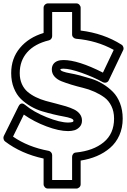

<svg xmlns="http://www.w3.org/2000/svg" viewBox="-52 -909 740 1119"><path d="M-29.8 -116.2 56.2 -290 57.6 -292Q58.6 -293.9 59.6 -295.4Q60.5 -296.9 62.5 -299.3Q64.5 -301.8 66.7 -303Q68.8 -304.2 71.8 -305.2Q74.7 -306.2 77.9 -305.9Q81.1 -305.7 85.4 -303.7Q89.8 -301.8 94.2 -297.9Q143.1 -256.8 220.2 -225.8Q297.4 -194.8 345.2 -194.8Q354.5 -194.8 360.8 -195.8Q367.2 -196.8 370.1 -197.8Q373 -198.7 374.5 -200.9Q376 -203.1 376 -203.6Q376 -204.1 376 -206.1Q376 -213.9 360.4 -219.7Q344.7 -225.6 319.3 -230Q293.9 -234.4 261.2 -242.2Q228.5 -250 194.6 -260Q160.6 -270 127.9 -288.8Q95.2 -307.6 69.8 -332.3Q44.4 -356.9 28.8 -395.8Q13.2 -434.6 13.2 -482.9Q13.2 -568.4 64 -629.4Q114.7 -690.4 202.1 -716.8V-863.8Q202.1 -874.5 210 -881.8Q217.8 -889.2 227.1 -889.2H393.1Q403.8 -889.2 410.9 -881.1Q418 -873 418 -863.8V-731Q552.7 -714.4 655.8 -648.9Q664.1 -644 667 -634.3Q669.9 -624.5 666 -617.2L582 -440.9Q577.6 -431.6 567.6 -428.2Q557.6 -424.8 546.9 -430.2Q492.2 -460.4 423.6 -484.6Q355 -508.8 317.9 -508.8Q305.7 -508.8 299.8 -505.9V-504.9Q299.8 -498 315.4 -492.2Q331.1 -486.3 356.7 -481.9Q382.3 -477.5 414.8 -469Q447.3 -460.4 481.4 -449.7Q515.6 -439 548.1 -419.2Q580.6 -399.4 606.2 -373.5Q631.8 -347.7 647.5 -307.4Q663.1 -267.1 663.1 -217.8Q663.1 -164.1 643.6 -120.4Q624 -76.7 589.6 -47.1Q555.2 -17.6 512 0.7Q468.8 19 418 26.9V165Q418 175.8 410.2 182.9Q402.3 189.9 393.1 189.9H227.1Q216.3 189.9 209.2 182.1Q202.1 174.3 202.1 165V15.1Q71.3 -13.2 -22.9 -85Q-29.8 -90.3 -31.5 -100.1Q-33.2 -109.9 -29.8 -116.2ZM23.9 -112.8Q111.3 -52.2 231.9 -29.8Q239.7 -28.3 245.8 -21.2Q252 -14.2 252 -4.9V140.1H368.2V4.9Q368.2 -4.4 374.3 -12Q380.4 -19.5 390.1 -20Q492.2 -30.3 552.5 -80.1Q612.8 -129.9 612.8 -217.8Q612.8 -259.3 597.2 -291Q581.5 -322.8 556.2 -341.3Q530.8 -359.9 498 -374.5Q465.3 -389.2 431.4 -397.2Q397.5 -405.3 364.7 -415.3Q332 -425.3 306.6 -435.3Q281.2 -445.3 265.6 -462.9Q250 -480.5 250 -504.9Q250 -522 258.8 -535.2Q275.9 -559.1 317.9 -559.1Q403.3 -559.1 547.9 -485.8L610.8 -618.2Q512.2 -672.9 391.1 -683.1Q381.8 -684.1 375 -691.2Q368.2 -698.2 368.2 -708V-838.9H252V-698.2Q252 -690.4 246.8 -683.1Q241.7 -675.8 232.9 -673.8Q150.4 -653.8 106.7 -604.5Q63 -555.2 63 -482.9Q63 -447.3 75.4 -419.4Q87.9 -391.6 108.9 -373.8Q129.9 -356 157 -342.8Q184.1 -329.6 214.4 -321Q244.6 -312.5 274.7 -305.2Q304.7 -297.9 331.8 -289.6Q358.9 -281.2 379.9 -271Q400.9 -260.7 413.3 -244.4Q425.8 -228 425.8 -206.1Q425.8 -184.1 412.6 -169.7Q399.4 -155.3 382.3 -150.1Q365.2 -145 345.2 -145Q291.5 -145 218.8 -172.4Q146 -199.7 86.9 -241.2Z"/></svg>

Font: Trueno Black Outline
Style: Regular
Weight: 900
Width: 6
Designer: Julieta Ulanovsky
Foundry: Julieta Ulanovsky
Version: Version 3.001b | FøM Fix